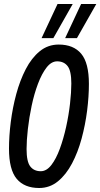

<svg xmlns="http://www.w3.org/2000/svg" viewBox="-20 -932 502 961"><path d="M176 9Q102 9 63.5 -37Q25 -83 25 -188Q25 -251 34 -322Q43 -393 61.5 -461.5Q80 -530 109 -586Q138 -642 179 -675.5Q220 -709 274 -709Q348 -709 386.5 -663Q425 -617 425 -512Q425 -449 416 -378Q407 -307 388.5 -238.5Q370 -170 340.5 -114Q311 -58 270 -24.5Q229 9 176 9ZM184 -75Q213 -75 237 -106Q261 -137 279.5 -187.5Q298 -238 311 -297Q324 -356 330.5 -413.5Q337 -471 337 -514Q337 -577 318.5 -601Q300 -625 266 -625Q237 -625 213 -594Q189 -563 170 -512.5Q151 -462 138.5 -403Q126 -344 119.5 -286.5Q113 -229 113 -186Q113 -123 131.5 -99Q150 -75 184 -75ZM306 -741 386 -912H462L365 -741ZM188 -741 268 -912H344L247 -741Z"/></svg>

Font: Georama Condensed Medium
Style: Italic
Weight: 500
Width: 3
Italic angle: -9°
Designer: Jean-Baptiste Levee
Foundry: Production Type
Version: Version 1.000